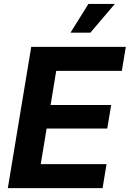

<svg xmlns="http://www.w3.org/2000/svg" viewBox="-20 -969 668 989"><path d="M20.3 0 140.9 -727.5H628.1L607.5 -604.1H269.6L240.6 -428.2H552.7L532.5 -306.9H220.1L189.8 -123.5H528.7L508.4 0ZM343.1 -800.8 435.5 -948.7H571.4L445.7 -800.8Z"/></svg>

Font: Inter Variable
Style: Italic
Weight: 400
Italic angle: -9.39999°
Designer: Rasmus Andersson
Foundry: rsms
Version: Version 4.001;git-9221beed3